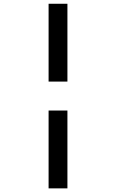

<svg xmlns="http://www.w3.org/2000/svg" viewBox="-20 -865 626 1036"><path d="M242.2 -424.8V-844.7H343.8V-424.8ZM242.2 151.4V-268.6H343.8V151.4Z"/></svg>

Font: Cascadia Code
Style: Regular
Weight: 400
Designer: Aaron Bell
Foundry: Saja Typeworks
Version: Version 2404.023